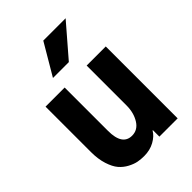

<svg xmlns="http://www.w3.org/2000/svg" viewBox="-253 -980 1110 1110"><g transform="rotate(-45 302.5 -424.5)"><path d="M52.7 -216.8V-587.9H209V-233.4Q209 -115.2 288.1 -115.2Q335 -115.2 361.8 -158.7Q388.7 -202.1 388.7 -261.7V-587.9H544.9V0H395.5V-52.7H392.6Q376 -23.4 338.9 -2.9Q301.8 17.6 253.9 17.6Q228.5 17.6 204.6 13.2Q180.7 8.8 151.9 -6.3Q123 -21.5 102.1 -45.9Q81.1 -70.3 66.9 -114.7Q52.7 -159.2 52.7 -216.8ZM200.2 -674.8 313.5 -867.2H496.1L330.1 -674.8Z"/></g></svg>

Font: Gothic A1 Black
Style: Regular
Weight: 900
Version: Version 2.50